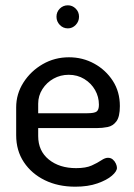

<svg xmlns="http://www.w3.org/2000/svg" viewBox="-20 -696 505 724"><path d="M264 8Q199 8 149 -16.5Q99 -41 70 -84.5Q41 -128 41 -186V-291Q41 -342 68.5 -385Q96 -428 141 -454Q186 -480 240 -480Q292 -480 335.5 -456Q379 -432 405.5 -391Q432 -350 432 -296Q432 -256 419 -238.5Q406 -221 386 -217Q366 -213 344 -213H124V-183Q124 -127 164 -94.5Q204 -62 267 -62Q304 -62 326 -72Q348 -82 362 -91.5Q376 -101 387 -101Q398 -101 405.5 -94.5Q413 -88 417 -79Q421 -70 421 -63Q421 -50 402 -33.5Q383 -17 347.5 -4.5Q312 8 264 8ZM124 -269H309Q336 -269 344.5 -275.5Q353 -282 353 -301Q353 -331 338.5 -356.5Q324 -382 298 -398Q272 -414 239 -414Q208 -414 182 -399.5Q156 -385 140 -360Q124 -335 124 -305ZM236 -589Q218 -589 205.5 -602Q193 -615 193 -633Q193 -651 205.5 -663.5Q218 -676 236 -676Q253 -676 265.5 -663.5Q278 -651 278 -633Q278 -615 265.5 -602Q253 -589 236 -589Z"/></svg>

Font: Dosis ExtraLight Medium
Style: Regular
Weight: 500
Version: Version 3.001; ttfautohint (v1.8.2)